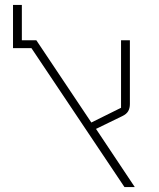

<svg xmlns="http://www.w3.org/2000/svg" viewBox="-20 -762 646 782"><path d="M108 -566H33V-742H69V-598H128L352 -263L473 -323V-598H509V-338Q509 -321 502 -309Q495 -297 478 -289L371 -237L529 0H487Z"/></svg>

Font: IBM Plex Sans Hebrew ExtLt
Style: Regular
Weight: 200
Designer: Mike Abbink, Paul van der Laan, Pieter van Rosmalen, Yanek Iontef
Foundry: Bold Monday
Version: Version 1.3